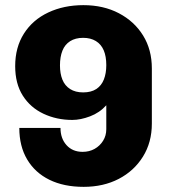

<svg xmlns="http://www.w3.org/2000/svg" viewBox="-20 -716 655 746"><path d="M305 10Q228 10 172 -17.5Q116 -45 85.5 -96.5Q55 -148 55 -219H215Q215 -178 238.5 -152Q262 -126 301 -126Q327 -126 347.5 -137.5Q368 -149 380.5 -169Q393 -189 393 -214V-307Q367 -278 330 -264Q293 -250 261 -250Q200 -250 149 -274Q98 -298 68.5 -344.5Q39 -391 39 -459Q39 -532 73 -585.5Q107 -639 167.5 -667.5Q228 -696 304 -696Q382 -696 442 -664.5Q502 -633 536 -578Q570 -523 570 -450V-236Q570 -163 535.5 -107.5Q501 -52 441.5 -21Q382 10 305 10ZM303 -357Q334 -357 354 -370Q374 -383 383.5 -407Q393 -431 393 -463Q393 -497 383 -520.5Q373 -544 352.5 -556.5Q332 -569 303 -569Q273 -569 252.5 -556Q232 -543 222.5 -519Q213 -495 213 -462Q213 -430 222.5 -406.5Q232 -383 252.5 -370Q273 -357 303 -357Z"/></svg>

Font: Chivo Medium ExtraBold
Style: Regular
Weight: 800
Version: Version 2.002